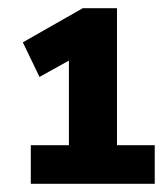

<svg xmlns="http://www.w3.org/2000/svg" viewBox="-20 -733 410 472"><path d="M55.7 -281.2V-376H149.4V-584L77.1 -543.9L36.1 -628.9L183.6 -712.9H267.6V-376H360.4V-281.2Z"/></svg>

Font: Min Sans Bold
Style: Regular
Weight: 700
Designer: Jinseong-Kim, NotoSansCJK, Nunito
Foundry: Jinseong-Kim
Version: Version 1.400;Glyphs 3.1.2 (3151)